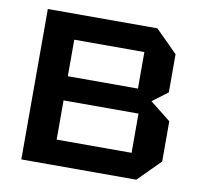

<svg xmlns="http://www.w3.org/2000/svg" viewBox="-67 -632 744 704"><g transform="rotate(10 305.0 -280.0)"><path d="M56 -560V0H484L566 -82V-232L489 -293L546 -336V-478L464 -560ZM171 -330V-466H432V-330ZM171 -94V-240H450V-94Z"/></g></svg>

Font: Tektur Medium
Style: Regular
Weight: 500
Designer: Adam Jagosz
Foundry: Adam Jagosz
Version: Version 1.005;gftools[0.9.30]